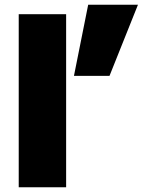

<svg xmlns="http://www.w3.org/2000/svg" viewBox="-20 -790 606 810"><path d="M59 0V-730H259V0ZM292 -470 352 -770H562L442 -470Z"/></svg>

Font: M PLUS 2 Black
Style: Regular
Weight: 900
Designer: Coji Morishita
Foundry: UNDERFOREST DESIGN
Version: Version 1.001